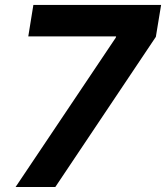

<svg xmlns="http://www.w3.org/2000/svg" viewBox="-20 -747 664 767"><path d="M42.3 0H201L602.6 -599.8L623.6 -727.3H113.3L93 -601.6H443.9L442.5 -596.6Z"/></svg>

Font: Margiela Sans
Style: Bold Italic
Weight: 700
Italic angle: -9.39999°
Designer: Stefan Endress, Andreas Faust
Version: Version 1.100;FEAKit 1.0